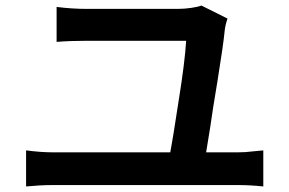

<svg xmlns="http://www.w3.org/2000/svg" viewBox="-20 -714 1040 692"><path d="M790 -605Q785 -553 764 -423Q746 -316 738 -258Q732 -221 727 -190Q722 -159 718 -135H588Q604 -217 625 -358Q646 -489 651 -567H420H344H292Q231 -567 184 -563V-689Q240 -682 291 -682H332H389H455H522H580H622Q644 -682 668.5 -685.5Q693 -689 706 -694L800 -647Q792 -624 790 -605ZM169 -165H838Q865 -165 887 -168L929 -172V-42Q882 -47 838 -47H169Q127 -47 74 -42V-172Q128 -165 169 -165Z"/></svg>

Font: Merged Yaku Han JP SemiBold
Style: Regular
Weight: 600
Designer: Ryoko NISHIZUKA 西塚涼子 (kana, bopomofo & ideographs); Paul D. Hunt (Latin, Greek & Cyrillic); Sandoll Communications 산돌커뮤니
Foundry: Adobe
Version: Version 2.004